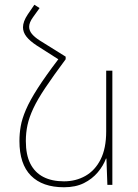

<svg xmlns="http://www.w3.org/2000/svg" viewBox="-20 -780 582 810"><path d="M226 -530 257 -541V-530Q205 -460 171.5 -410Q138 -360 120.5 -322.5Q103 -285 96 -252.5Q89 -220 89 -185Q89 -127 108 -89.5Q127 -52 163 -33.5Q199 -15 250 -15Q300 -15 340.5 -38Q381 -61 404.5 -107.5Q428 -154 428 -226V-482H454V0H433L429 -111H427Q416 -81 392.5 -53Q369 -25 334 -7.5Q299 10 250 10Q159 10 110.5 -39Q62 -88 62 -185Q62 -217 67.5 -248Q73 -279 89.5 -317.5Q106 -356 139 -407.5Q172 -459 226 -530ZM257 -541 226 -530 135 -588Q106 -607 91.5 -625.5Q77 -644 77 -665Q77 -677 82 -690.5Q87 -704 97 -719L125 -760L147 -746L119 -707Q111 -696 107 -686Q103 -676 103 -667Q103 -651 114.5 -637Q126 -623 148 -609Z"/></svg>

Font: Noto Sans Armenian Thin
Style: Regular
Weight: 250
Version: Version 2.007